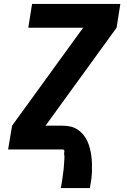

<svg xmlns="http://www.w3.org/2000/svg" viewBox="-20 -755 640 970"><path d="M287 195Q289 187 290 179.5Q291 172 292.5 164.5Q294 157 295 149Q296 141 297 133.5Q298 126 299 118.5Q300 111 301 103.5Q302 96 302.5 88Q303 80 303.5 72.5Q304 65 304.5 57.5Q305 50 305.5 42.5Q306 35 304.5 27.5Q303 20 305 12V10Q306 6 303.5 3Q301 0 297 0H21L41 -120L400 -615H123L142 -735H588L569 -615L210 -120H297Q318 -120 337 -115.5Q356 -111 372 -100.5Q388 -90 400.5 -75Q413 -60 421 -42.5Q429 -25 434 -6Q439 13 441.5 32.5Q444 52 444.5 72Q445 92 444.5 112.5Q444 133 441 153.5Q438 174 434 195Z"/></svg>

Font: Iosevka Heavy Extended
Style: Italic
Weight: 900
Width: 7
Italic angle: -9°
Monospace: yes
Designer: Belleve Invis
Foundry: Belleve Invis
Version: Version 32.5.0; ttfautohint (v1.8.4)